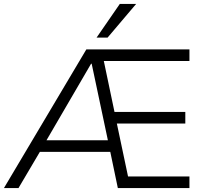

<svg xmlns="http://www.w3.org/2000/svg" viewBox="-21 -956 1052 976"><path d="M-1 0 418 -705H942V-646H480L500 -678L565 -368L530 -387H921V-328H542L569 -347L636 -30L603 -59H942V0H578L535 -206L561 -184H164L194 -205L73 0ZM442 -632 206 -227 188 -243H542L531 -226L445 -632ZM470 -765 588 -936H671L526 -765Z"/></svg>

Font: Nunito Sans 9pt Light
Style: Regular
Weight: 300
Version: Version 3.101;gftools[0.9.27]